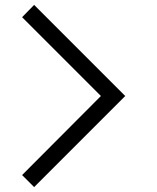

<svg xmlns="http://www.w3.org/2000/svg" viewBox="-20 -747 638 782"><path d="M119 15 70 -34 391 -356 70 -677 119 -727 490 -356Z"/></svg>

Font: SUIT
Style: Regular
Weight: 400
Designer: Sunn Youn; Korean Glyphs from Source Han Sans (Sandoll Communications; Soo-young Jang, Joo-yeon Kang)
Foundry: Sunn
Version: Version 1.140